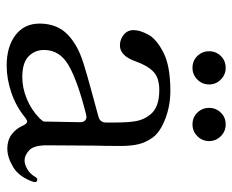

<svg xmlns="http://www.w3.org/2000/svg" viewBox="-82 -618 713 590"><g transform="rotate(90 275.0 -322.5)"><path d="M539 -73 538 -67Q523 -24 493 -6Q463 12 436 12Q411 12 393 -1Q375 -14 365 -37Q359 -49 353 -49Q349 -49 341 -43Q307 -15 264.5 -0.5Q222 14 181 14Q123 14 87.5 -13Q52 -40 52 -87Q52 -124 68 -151Q84 -178 120 -199Q142 -212 175.5 -222.5Q209 -233 268 -249Q321 -263 338 -268Q356 -273 356 -291V-316Q356 -364 351 -387Q346 -410 331 -428Q309 -455 256 -455Q219 -455 200 -437Q181 -419 168 -382Q151 -334 119 -334Q101 -334 86.5 -345.5Q72 -357 72 -376Q72 -395 85.5 -420.5Q99 -446 140.5 -467.5Q182 -489 259 -489Q304 -489 344.5 -473.5Q385 -458 402 -435Q417 -414 422.5 -391.5Q428 -369 428 -338Q428 -291 427 -255L426 -110Q426 -69 441.5 -55Q457 -41 472 -41Q485 -41 499.5 -49.5Q514 -58 524 -75Q527 -80 531 -80Q539 -80 539 -73ZM343 -87Q353 -98 353 -100V-101L355 -211Q355 -223 348.5 -228Q342 -233 331 -230Q228 -204 180.5 -176.5Q133 -149 133 -101Q133 -73 152.5 -53.5Q172 -34 217 -34Q249 -34 282.5 -47.5Q316 -61 343 -87ZM188 -659Q166 -659 151.5 -644Q137 -629 137 -608Q137 -587 151.5 -572Q166 -557 188 -557Q209 -557 224 -572Q239 -587 239 -608Q239 -629 224 -644Q209 -659 188 -659ZM362 -659Q340 -659 325.5 -644Q311 -629 311 -608Q311 -587 325.5 -572Q340 -557 362 -557Q383 -557 398 -572Q413 -587 413 -608Q413 -629 398 -644Q383 -659 362 -659Z"/></g></svg>

Font: Shippori Mincho B1
Style: Regular
Weight: 400
Designer: FONTDASU
Foundry: FONTDASU / Google Inc. / but / Adobe
Version: Version 3.110; ttfautohint (v1.8.3)